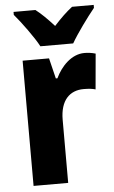

<svg xmlns="http://www.w3.org/2000/svg" viewBox="-54 -803 499 840"><g transform="rotate(-5 195.0 -383.0)"><path d="M142 -606H286C310 -648 359 -715 390 -753V-766H295C269 -746 244 -722 214 -689C185 -721 159 -747 134 -766H38V-753C69 -717 121 -646 142 -606ZM331 -560C274 -560 228 -511 204 -460H197L175 -550H59V0H211V-277C211 -363 253 -403 314 -403C337 -403 353 -401 366 -397L380 -553C363 -558 346 -560 331 -560Z"/></g></svg>

Font: Noto Sans Myanmar UI Condensed ExtraBold
Style: Regular
Weight: 800
Width: 3
Designer: Monotype Design Team
Foundry: Monotype Imaging Inc.
Version: Version 2.103